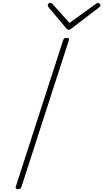

<svg xmlns="http://www.w3.org/2000/svg" viewBox="-20 -1273 704 1307"><path d="M104 14Q92 14 88.5 10Q85 6 87 -1L410 -1000Q413 -1008 417.5 -1011.5Q422 -1015 434 -1015Q444 -1015 448 -1011.5Q452 -1008 449 -1000L126 -1Q123 6 118.5 10Q114 14 104 14ZM646 -1253Q653 -1253 658.5 -1248Q664 -1243 664 -1238Q664 -1234 662.5 -1231Q661 -1228 656 -1224L466 -1078Q459 -1074 455.5 -1072Q452 -1070 448 -1070Q444 -1070 441 -1072Q438 -1074 433 -1078L310 -1224Q309 -1227 307 -1230.5Q305 -1234 305 -1237Q305 -1245 311 -1249Q317 -1253 324 -1253Q328 -1253 331 -1251.5Q334 -1250 338 -1245L453 -1117L629 -1244Q638 -1250 640.5 -1251.5Q643 -1253 646 -1253Z"/></svg>

Font: Playwrite US Trad Thin
Style: Regular
Weight: 250
Designer: Veronika Burian, José Scaglione
Foundry: TypeTogether
Version: Version 1.003